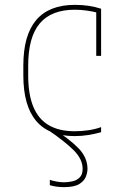

<svg xmlns="http://www.w3.org/2000/svg" viewBox="-20 -550 540 790"><path d="M243 220Q228 220 213 218Q198 216 185 212V190Q197 194 212.5 197Q228 200 243 200Q261 200 278.5 196Q296 192 308 180Q320 168 320 145Q320 105 283.5 68.5Q247 32 178 -15L195 -23Q262 19 301 58Q340 97 340 145Q340 159 333.5 176.5Q327 194 306.5 207Q286 220 243 220ZM287 10Q76 10 76 -240V-280Q76 -530 288 -530Q348 -530 396 -514V-320H376V-508L381 -498Q361 -503 336.5 -506.5Q312 -510 288 -510Q191 -510 143.5 -453.5Q96 -397 96 -280V-240Q96 -162 117 -111Q138 -60 180.5 -35Q223 -10 287 -10Q315 -10 343 -14Q371 -18 396 -27V-6Q371 1 343.5 5.5Q316 10 287 10Z"/></svg>

Font: M PLUS Code Latin Thin
Style: Regular
Weight: 250
Designer: Coji Morishita
Foundry: UNDERFOREST DESIGN
Version: Version 1.002; ttfautohint (v1.8.3)